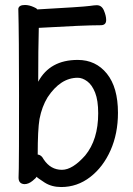

<svg xmlns="http://www.w3.org/2000/svg" viewBox="-20 -735 540 778"><path d="M228 22.9Q189 22.9 160.4 4.4Q131.8 -14.2 127.9 -19Q127.9 -15.1 111.6 -2Q95.2 11.2 79.1 11.2Q55.2 9.8 55.2 -15.1Q55.2 -26.9 56.2 -54Q57.1 -81.1 57.1 -350.1Q57.1 -590.8 54.2 -699.2Q56.2 -714.8 81.1 -714.8Q98.1 -714.8 117.2 -706.1Q127.9 -702.1 130.9 -696.8Q314.9 -707 342.8 -710.9Q363.8 -713.9 372.1 -713.9Q392.1 -713.9 401.1 -692.4Q410.2 -670.9 410.2 -653.8Q410.2 -632.8 388.2 -632.8Q320.8 -632.8 137.2 -622.1Q134.8 -537.1 134.8 -403.8Q182.1 -492.2 294.9 -492.2Q368.2 -492.2 413.1 -436.5Q458 -380.9 458 -277.8Q458 -193.8 428 -126Q397.9 -58.1 345.5 -17.6Q293 22.9 228 22.9ZM231 -46.9Q273.9 -46.9 325.2 -105Q377.9 -168.9 377.9 -275.9Q377.9 -328.1 365.5 -359.6Q353 -391.1 333.5 -405.5Q314 -419.9 294.9 -419.9Q225.1 -419.9 172.9 -340.8Q149.9 -303.2 140.1 -252.9Q132.8 -210 132.8 -108.9H129.9Q147 -108.9 157.2 -88.9Q185.1 -46.9 231 -46.9Z"/></svg>

Font: LXGW WenKai Mono GB Screen
Style: Regular
Weight: 400
Monospace: yes
Designer: LXGW / Fontworks Inc.
Foundry: LXGW / Fontworks Inc.
Version: Version 1.510;January 18,2025